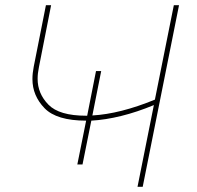

<svg xmlns="http://www.w3.org/2000/svg" viewBox="-20 -720 759 740"><path d="M350 -446H370L336 -275Q443 -281 577 -336L650 -700H670L530 0H510L573 -315Q508 -288 447 -273Q386 -258 332 -255L298 -86H278L312 -255Q198 -255 151.5 -303.2Q105 -351.5 105 -415Q105 -437.5 110 -463L157 -700H177L130 -461Q125 -437 125 -416Q125 -359.5 166.5 -316.8Q208 -274 312 -274H316Z"/></svg>

Font: Argentum Sans Thin
Style: Italic
Weight: 100
Italic angle: -11°
Designer: Julieta Ulanovsky (font), Cristiano Sobral (main changes and remaster)
Foundry: Julieta Ulanovsky (font), Cristiano Sobral (main changes and remaster)
Version: Version 2.007;June 15, 2022;FontCreator 14.0.0.2814 64-bit; 